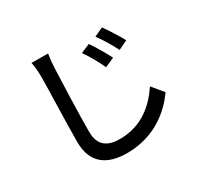

<svg xmlns="http://www.w3.org/2000/svg" viewBox="-171 -1001 1343 1286"><g transform="rotate(-30 500.0 -358.0)"><path d="M608 -698 538 -668C573 -619 604 -563 631 -505L703 -537C680 -585 635 -659 608 -698ZM740 -750 671 -718C706 -671 738 -617 767 -560L838 -594C814 -639 767 -713 740 -750ZM340 -779 212 -780C220 -746 223 -705 223 -664C223 -567 213 -310 213 -168C213 -1 315 64 467 64C691 64 825 -66 892 -161L821 -247C749 -141 645 -42 469 -42C382 -42 316 -78 316 -184C316 -322 324 -553 329 -664C330 -700 334 -741 340 -779Z"/></g></svg>

Font: ChiuKong Gothic CL Medium
Style: Regular
Weight: 500
Designer: Ryoko NISHIZUKA 西塚涼子 (kana, bopomofo & ideographs); Paul D. Hunt (Latin, Greek & Cyrillic); Sandoll Communications 산돌커뮤니
Foundry: Adobe
Version: Version 1.300